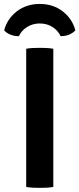

<svg xmlns="http://www.w3.org/2000/svg" viewBox="-44 -924 392 949"><path d="M85.5 -683Q100.5 -686 119.8 -686.8Q139 -687.5 152 -687.5Q166.5 -687.5 184.8 -686.8Q203 -686 219.5 -683V0Q203 3 184.8 3.8Q166.5 4.5 152 4.5Q139 4.5 119.8 3.8Q100.5 3 85.5 0ZM328.5 -774Q316 -760 296 -752.2Q276 -744.5 255.5 -745.5Q242 -774 214.8 -791Q187.5 -808 152.5 -808Q118 -808 90.5 -791Q63 -774 49.5 -745.5Q29 -744.5 9 -752.2Q-11 -760 -23.5 -774Q-8.5 -831 39 -867.8Q86.5 -904.5 152.5 -904.5Q218.5 -904.5 266 -867.8Q313.5 -831 328.5 -774Z"/></svg>

Font: Signika Light SemiBold
Style: Regular
Weight: 600
Version: Version 2.003;gftools[0.9.32]